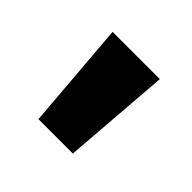

<svg xmlns="http://www.w3.org/2000/svg" viewBox="-79 -885 434 434"><g transform="rotate(45 138.0 -668.0)"><path d="M83 -539 62 -797H213L193 -539Z"/></g></svg>

Font: Noto Sans Kannada Condensed ExtraBold
Style: Regular
Weight: 800
Width: 3
Designer: Jelle Bosma - Monotype Design Team
Foundry: Monotype Imaging Inc.
Version: Version 2.005; ttfautohint (v1.8.4.7-5d5b)